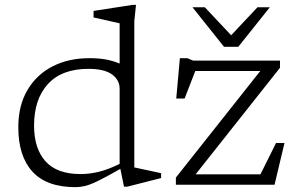

<svg xmlns="http://www.w3.org/2000/svg" viewBox="-20 -762 1230 792"><path d="M491.5 8 476.5 -65.5Q418 -32 384.5 -15.8Q351 0.5 330.5 5.2Q310 10 291.5 10Q172.5 10 114 -53.8Q55.5 -117.5 55.5 -237.5Q55.5 -326 92.8 -389.8Q130 -453.5 196 -487.8Q262 -522 348.5 -522Q386.5 -522 415 -517Q443.5 -512 473.5 -500V-666Q467.5 -667 447 -671.8Q426.5 -676.5 403.2 -681.8Q380 -687 366 -690V-717L527.5 -742H541L534 -674.5V-71.5Q540 -70 562.8 -65.2Q585.5 -60.5 609.8 -55.2Q634 -50 644.5 -47.5V-27.5L505 8ZM473.5 -395.5Q473.5 -432.5 441.8 -455.2Q410 -478 345 -478Q235 -478 177.8 -415.5Q120.5 -353 120.5 -244Q120.5 -149 167.8 -96.5Q215 -44 312.5 -44Q350.5 -44 389.2 -53.8Q428 -63.5 473.5 -86ZM705.5 0V-29.5L1053.5 -469H785.5L741.5 -355.5H707L722 -522H753L776.5 -512H1135V-482.5L787 -43H1054.5L1118.5 -172H1153.5L1112.5 0ZM1093 -732 963 -569H904L774 -732H825L933.5 -616.5L1042 -732Z"/></svg>

Font: Newsreader 6pt Light
Style: Regular
Weight: 300
Designer: Hugues Gentile
Foundry: Production Type
Version: Version 1.003; ttfautohint (v1.8.3)